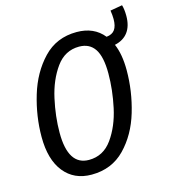

<svg xmlns="http://www.w3.org/2000/svg" viewBox="-115 -862 848 965"><g transform="rotate(-15 308.5 -379.5)"><path d="M524 -588Q548 -533 548 -450Q548 -341 516.5 -235Q485 -129 416.5 -58.5Q348 12 243 12Q152 12 100 -53Q48 -118 48 -236Q48 -343 80 -449.5Q112 -556 180.5 -628Q249 -700 354 -700Q444 -700 494 -638Q524 -641 537.5 -660Q551 -679 551 -715Q551 -736 547 -760L610 -771Q617 -748 617 -714Q617 -662 593.5 -630Q570 -598 524 -588ZM455 -458Q455 -545 428 -585.5Q401 -626 347 -626Q273 -626 227 -562Q181 -498 161 -407.5Q141 -317 141 -233Q141 -63 249 -63Q324 -63 370 -127.5Q416 -192 435.5 -282.5Q455 -373 455 -458Z"/></g></svg>

Font: Fira Sans Extra Condensed
Style: Italic
Weight: 400
Width: 3
Italic angle: -8°
Designer: Carrois Corporate & Edenspiekermann AG
Foundry: Carrois Corporate GbR & Edenspiekermann AG
Version: Version 4.203